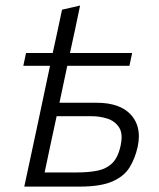

<svg xmlns="http://www.w3.org/2000/svg" viewBox="-20 -692 590 712"><path d="M70 0Q82 -55 93 -107Q104 -159 117 -219L165.5 -448H66.5L76.5 -495.5H175.5Q185 -538 193.2 -576.5Q201.5 -615 210 -656L277 -671.5Q267 -622.5 258.5 -583Q250 -543.5 239.5 -495.5H470L460 -448H229.5L200.5 -311H338Q425 -311 465.5 -266.5Q495 -234 495 -186Q495 -168 490.5 -147.5Q481 -104.5 460.5 -71.2Q440 -38 396.5 -19Q353 0 275 0ZM145.5 -52.5H266Q307 -52.5 340 -58.8Q373 -65 395.5 -86.2Q418 -107.5 427.5 -153Q431 -169.5 431 -183Q431 -206 421 -220.5Q405 -244 377 -252.5Q349 -261 322 -261H190Q177 -202 166.5 -152Q156 -101.5 145.5 -52.5Z"/></svg>

Font: Heraclito Light
Style: Italic
Weight: 300
Italic angle: -12°
Designer: Kostas Bartsokas (font) & Cristiano Sobral (main changes)
Foundry: Kostas Bartsokas (font) & Cristiano Sobral (main changes)
Version: Version 1.00;July 8, 2020;FontCreator 13.0.0.2655 64-bit